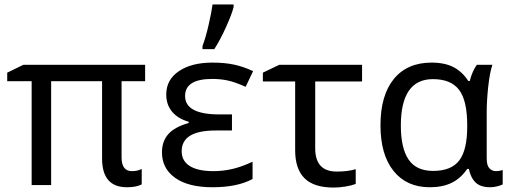

<svg xmlns="http://www.w3.org/2000/svg" viewBox="-20 -825 2276 856"><path d="M567.9 -62Q593.8 -62 611.8 -71.8V-2.9Q587.9 9.8 545.9 9.8Q435.1 9.8 435.1 -118.2V-462.9H208V0H121.1V-462.9H12.2V-501L84 -536.1H627V-462.9H522V-124Q522 -62 567.9 -62Z M1014.2 -314.9V-243.2H941.4Q790 -243.2 790 -150.9Q790 -107.4 826.2 -84.7Q862.3 -62 932.1 -62Q973.6 -62 1015.4 -71.5Q1057.1 -81.1 1106 -104V-26.9Q1038.1 9.8 927.2 9.8Q819.8 9.8 761 -32Q702.1 -73.7 702.1 -146Q702.1 -194.3 729.7 -226.3Q757.3 -258.3 821.3 -276.9V-282.2Q772.9 -295.9 747.1 -327.1Q721.2 -358.4 721.2 -403.8Q721.2 -469.7 777.6 -507.8Q834 -545.9 927.2 -545.9Q981.4 -545.9 1023.7 -536.9Q1065.9 -527.8 1108.4 -507.8L1075.2 -438Q1026.9 -459.5 994.6 -466.3Q962.4 -473.1 926.3 -473.1Q805.2 -473.1 805.2 -397Q805.2 -314.9 958 -314.9ZM882.8 -620.1Q897 -656.7 909.9 -713.1Q922.9 -769.5 927.7 -805.2H1021.5V-793.9Q1014.2 -763.2 988.5 -706.1Q962.9 -648.9 935.5 -606H882.8Z M1594.2 -536.1V-461.9H1385.3V-164.1Q1385.3 -60.1 1481 -60.1Q1531.7 -60.1 1565.9 -70.8V-4.9Q1546.9 2.4 1519.3 6.8Q1491.7 11.2 1468.3 11.2Q1378.9 11.2 1337.4 -30.5Q1295.9 -72.3 1295.9 -154.8V-461.9H1151.9V-501L1225.1 -536.1Z M1911.1 -63Q1991.7 -63 2027.3 -109.4Q2063 -155.8 2063 -261.2V-267.1Q2063 -377 2026.6 -424.6Q1990.2 -472.2 1910.2 -472.2Q1767.1 -472.2 1767.1 -265.1Q1767.1 -164.6 1801.5 -113.8Q1835.9 -63 1911.1 -63ZM1896 9.8Q1792.5 9.8 1734.4 -63Q1676.3 -135.7 1676.3 -266.1Q1676.3 -399.9 1735.8 -472.9Q1795.4 -545.9 1904.3 -545.9Q1963.4 -545.9 2002.4 -525.4Q2041.5 -504.9 2067.9 -463.9H2074.2Q2085.9 -508.8 2106 -536.1H2175.3Q2163.6 -502.4 2156.7 -439.2Q2149.9 -376 2149.9 -326.2V-118.2Q2149.9 -87.4 2161.9 -74.7Q2173.8 -62 2190.9 -62Q2206.5 -62 2221.2 -66.9V-2.9Q2213.4 1.5 2197.5 5.6Q2181.6 9.8 2165 9.8Q2122.6 9.8 2100.6 -11.2Q2078.6 -32.2 2070.3 -71.8H2063Q2033.7 -29.3 1993.4 -9.8Q1953.1 9.8 1896 9.8Z"/></svg>

Font: Noto Sans Southeast Asian
Style: Regular
Weight: 400
Designer: Monotype Design Team
Foundry: Monotype Imaging Inc.
Version: Version 1.06 uh; ttfautohint (v1.4.1)